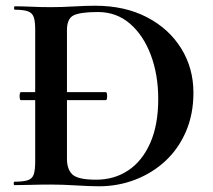

<svg xmlns="http://www.w3.org/2000/svg" viewBox="-20 -647 745 671"><path d="M53 -297Q50 -297 49 -304Q48 -311 49 -318Q50 -325 53 -325H349.6Q353 -325 354 -318Q355 -311 354 -304Q353 -297 349.6 -297ZM326 4Q294 4 246 1Q198 -2 158.3 -2Q122 -2 89.1 -1Q56.3 0 30 0Q28 0 28 -6Q28 -12 30 -12Q60.8 -12 76.6 -17Q92.5 -22 97.7 -37Q103 -52 103 -81V-544Q103 -573 97.8 -587.5Q92.6 -602 77.5 -607.5Q62.3 -613 32 -613Q29 -613 29 -619Q29 -625 32 -625Q58 -625 90 -623.5Q122 -622 158.5 -622Q195 -622 238.1 -624.5Q281.3 -627 312 -627Q416 -627 493.1 -587Q570.2 -547 613.1 -478Q656 -409 656 -323Q656 -248 629.9 -187.5Q603.9 -127 558.1 -84.5Q512.2 -42 452.4 -19Q392.6 4 326 4ZM316 -19Q379.5 -19 428.2 -51.5Q477 -84 505 -147.2Q533 -210.4 533 -301.1Q533 -386 507 -455Q481 -524 434 -564.5Q386.9 -605 322 -605Q263.7 -605 238.8 -594.1Q214 -583.1 214 -542V-92Q214 -55 233.4 -37Q252.7 -19 316 -19Z"/></svg>

Font: Cormorant Garamond Light
Style: Regular
Weight: 300
Designer: Christian Thalmann (Catharsis Fonts)
Foundry: Catharsis Fonts
Version: Version 4.001